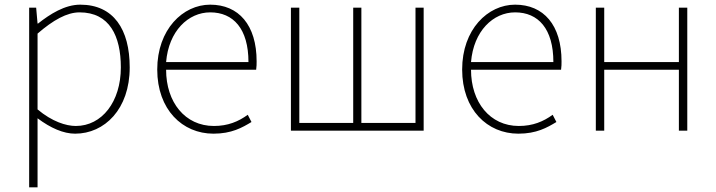

<svg xmlns="http://www.w3.org/2000/svg" viewBox="-20 -560 3071 823"><path d="M105 243H141V46V-53C197 -11 252 13 302 13C428 13 536 -92 536 -271C536 -434 467 -540 324 -540C258 -540 195 -500 143 -459H141L135 -527H105ZM305 -20C263 -20 203 -39 141 -91V-416C208 -474 267 -507 321 -507C450 -507 498 -405 498 -271C498 -124 417 -20 305 -20Z M895 13C973 13 1018 -13 1058 -37L1042 -68C1002 -39 957 -20 897 -20C773 -20 692 -122 692 -261H1078C1080 -275 1080 -286 1080 -297C1080 -453 1003 -540 881 -540C764 -540 654 -434 654 -262C654 -90 762 13 895 13ZM692 -294C703 -427 787 -507 881 -507C980 -507 1045 -437 1045 -294Z M1227 0H1796V-527H1761V-33H1529V-527H1494V-33H1263V-527H1227Z M2202 13C2280 13 2325 -13 2365 -37L2349 -68C2309 -39 2264 -20 2204 -20C2080 -20 1999 -122 1999 -261H2385C2387 -275 2387 -286 2387 -297C2387 -453 2310 -540 2188 -540C2071 -540 1961 -434 1961 -262C1961 -90 2069 13 2202 13ZM1999 -294C2010 -427 2094 -507 2188 -507C2287 -507 2352 -437 2352 -294Z M2534 0H2570V-261H2890V0H2926V-527H2890V-294H2570V-527H2534Z"/></svg>

Font: Noto Sans JP Thin
Style: Regular
Weight: 100
Designer: Ryoko NISHIZUKA 西塚涼子 (kana, bopomofo & ideographs); Paul D. Hunt (Latin, Greek & Cyrillic); Sandoll Communications 산돌커뮤니
Foundry: Adobe
Version: Version 2.004;hotconv 1.0.118;makeotfexe 2.5.65603